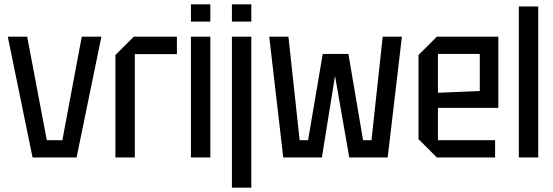

<svg xmlns="http://www.w3.org/2000/svg" viewBox="-20 -730 2565 890"><path d="M131 0 16 -560H106L197 -80H269L359 -560H450L335 0Z M515 0V-475L600 -560H800V-479H605V0Z M865 0V-560H955V0ZM865 -630V-710H955V-630Z M1055 140V-560H1145V140ZM1055 -630V-710H1145V-630Z M1293 0 1228 -560H1317L1369 -80H1408L1476 -480H1595L1663 -80H1702L1754 -560H1843L1777 0H1599L1533 -378L1472 0Z M1920 -85V-475L2005 -560H2290V-230H2010V-80H2275V0H2005ZM2010 -300 2204 -308V-480H2010Z M2385 0V-700H2475V0Z"/></svg>

Font: Tektur SemiCondensed
Style: Regular
Weight: 400
Width: 4
Designer: Adam Jagosz
Foundry: Adam Jagosz
Version: Version 1.005;gftools[0.9.30]